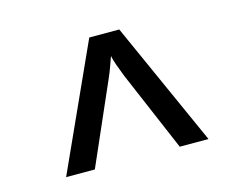

<svg xmlns="http://www.w3.org/2000/svg" viewBox="-65 -825 729 581"><g transform="rotate(-15 300.0 -535.0)"><path d="M77 -340 254 -730H348L523 -340H433L326 -591Q318 -611 311.5 -629.5Q305 -648 303 -659Q299 -648 292.5 -629.5Q286 -611 277 -591L167 -340Z"/></g></svg>

Font: JetBrainsMono NFM Medium
Style: Regular
Weight: 500
Monospace: yes
Designer: Philipp Nurullin, Konstantin Bulenkov
Foundry: JetBrains
Version: Version 2.304; ttfautohint (v1.8.4.7-5d5b);Nerd Fonts 3.3.0